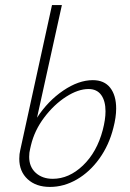

<svg xmlns="http://www.w3.org/2000/svg" viewBox="-20 -731 511 757"><path d="M438 -303Q438 -269 427 -227Q410 -159 372 -106Q334 -53 283 -23.5Q232 6 177 6Q122 6 89 -24.5Q56 -55 56 -105Q56 -124 60 -140L185 -711H224L126 -267Q169 -333 229.5 -374Q290 -415 346 -415Q391 -415 414.5 -385Q438 -355 438 -303ZM396 -292Q396 -333 379 -356.5Q362 -380 329 -380Q288 -380 240.5 -349.5Q193 -319 154.5 -268Q116 -217 102 -158L99 -145Q95 -130 95 -113Q95 -73 121 -49.5Q147 -26 188 -26Q252 -26 307 -78.5Q362 -131 385 -218Q396 -260 396 -292Z"/></svg>

Font: Ysabeau Light
Style: Italic
Weight: 300
Italic angle: -12°
Designer: Christian Thalmann (Catharsis Fonts)
Version: Version 0.003